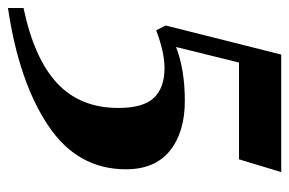

<svg xmlns="http://www.w3.org/2000/svg" viewBox="-152 -528 726 482"><g transform="rotate(90 211.0 -287.0)"><path d="M395 -240Q395 -118 284.5 -44.5Q174 29 -10 56V17Q118 -10 179.5 -68Q241 -126 241 -221Q241 -284 215.5 -310.5Q190 -337 141 -337Q101 -337 46 -316L34 -340L107 -630H402L370 -524H127L88 -366Q145 -388 223 -388Q302 -388 348.5 -350.5Q395 -313 395 -240Z"/></g></svg>

Font: FFF_NEPSZA-BADSAG Bold
Style: Regular
Weight: 700
Designer: bBox Type GmbH
Foundry: bBox Type GmbH
Version: Version 0.002